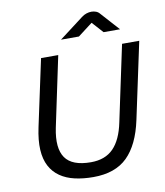

<svg xmlns="http://www.w3.org/2000/svg" viewBox="-94 -945 891 1034"><g transform="rotate(-10 351.5 -427.5)"><path d="M333 12Q278 12 232 1.5Q186 -9 152 -32.5Q118 -56 98.5 -93Q79 -130 76 -182Q73 -234 88 -304L166 -668H260L179 -284Q157 -176 194 -122.5Q231 -69 334 -69Q412 -69 457 -115Q502 -161 521 -254L609 -668H703L614 -251Q586 -119 519.5 -53.5Q453 12 333 12ZM289 -747 422 -848Q435 -858 449 -862.5Q463 -867 476 -867Q489 -867 501 -862.5Q513 -858 521 -848L612 -747H522L467 -808L387 -747Z"/></g></svg>

Font: Atkinson Hyperlegible Next
Style: Italic
Weight: 400
Italic angle: -12°
Designer: Elliott Scott, Megan Eiswerth, Linus Boman, Theodore Petrosky, Letters from Sweden
Foundry: Applied Design Works, Letters from Sweden
Version: Version 2.001